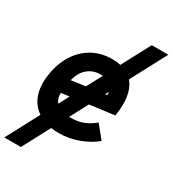

<svg xmlns="http://www.w3.org/2000/svg" viewBox="-232 -879 1084 1206"><g transform="rotate(30 310.0 -275.5)"><path d="M219.5 8.5 114 207H-6L119.5 -29.5Q77 -58 54.5 -104.8Q32 -151.5 32 -214Q32 -247.5 38.5 -283Q53.5 -368 94.8 -430.2Q136 -492.5 198 -525.5Q260 -558.5 335.5 -558.5Q370.5 -558.5 397 -552L506.5 -758H626.5L489.5 -500Q536.5 -446 536.5 -346Q536.5 -306 529 -261.5L350.5 -238L281.5 -108.5H293Q345 -108.5 384.5 -124.2Q424 -140 460.5 -170.5L534.5 -79Q485 -38.5 416.5 -13Q348 12.5 275.5 12.5Q247.5 12.5 219.5 8.5ZM420.5 -370 406.5 -344 420 -346Q421.5 -357.5 420.5 -370ZM181.5 -146 221 -221 161.5 -213Q159 -172 181.5 -146ZM277.5 -327 336.5 -438 323 -438.5Q267 -438.5 228.5 -406.2Q190 -374 175.5 -313Z"/></g></svg>

Font: JuliaMono ExtraBold
Style: Italic
Weight: 800
Italic angle: -9°
Monospace: yes
Designer: cormullion
Foundry: corm
Version: Version 0.057; ttfautohint (v1.8.4)